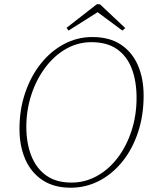

<svg xmlns="http://www.w3.org/2000/svg" viewBox="-20 -863 703 897"><path d="M314 -10Q377 -10 432.5 -40.5Q488 -71 529.5 -125.5Q571 -180 594.5 -252Q618 -324 618 -406Q618 -484 595.5 -542.5Q573 -601 526.5 -633.5Q480 -666 407 -666Q343 -666 287.5 -634Q232 -602 190.5 -546Q149 -490 126 -419Q103 -348 103 -270Q103 -195 126 -136Q149 -77 195.5 -43.5Q242 -10 314 -10ZM310 14Q232 14 178.5 -21.5Q125 -57 98 -119Q71 -181 71 -261Q71 -351 97.5 -429Q124 -507 170.5 -565.5Q217 -624 279 -657Q341 -690 411 -690Q492 -690 545 -654.5Q598 -619 624.5 -557.5Q651 -496 651 -416Q651 -324 625 -245.5Q599 -167 552.5 -109Q506 -51 444 -18.5Q382 14 310 14ZM447 -843 565 -732 552 -720 436 -806 300 -720 291 -733 432 -843Z"/></svg>

Font: Source Serif 4 SmText ExtraLight
Style: Italic
Weight: 200
Italic angle: -12°
Designer: Frank Grießhammer
Foundry: Adobe
Version: Version 4.005;hotconv 1.1.0;makeotfexe 2.6.0